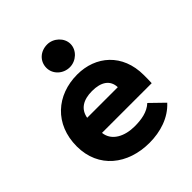

<svg xmlns="http://www.w3.org/2000/svg" viewBox="-195 -817 953 953"><g transform="rotate(-45 281.5 -340.5)"><path d="M291 -533C335 -533 375 -569 375 -613C375 -656 335 -693 291 -693C242 -693 206 -659 206 -613C206 -569 244 -533 291 -533ZM305 12C383 12 458 -12 508 -67L437 -136C404 -105 357 -98 311 -98C243 -98 180 -127 173 -190H522C523 -205 523 -231 523 -246C523 -396 420 -482 291 -482C146 -482 37 -386 37 -231C37 -78 154 12 305 12ZM174 -295C183 -347 223 -372 285 -372C348 -372 387 -347 389 -295Z"/></g></svg>

Font: Inconsolata SemiExpanded Black
Style: Regular
Weight: 900
Width: 6
Monospace: yes
Designer: Raph Levien, Cyreal, Brenton Simpson
Foundry: Raph Levien, Cyreal, Google
Version: Version 3.100